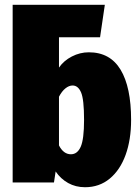

<svg xmlns="http://www.w3.org/2000/svg" viewBox="-20 -764 587 804"><path d="M529 -262Q529 -179 506 -115.5Q483 -52 439.5 -16Q396 20 336 20Q297 20 265.5 2.5Q234 -15 213 -46L206 0H33V-744H419L399 -608H227V-481Q247 -510 281 -527.5Q315 -545 352 -545Q441 -545 485 -472Q529 -399 529 -262ZM332 -262Q332 -348 319.5 -377Q307 -406 284 -406Q269 -406 254 -394Q239 -382 227 -359V-155Q246 -118 277 -118Q304 -118 318 -149.5Q332 -181 332 -262Z"/></svg>

Font: Fira Sans Condensed Black
Style: Regular
Weight: 900
Width: 3
Designer: Carrois Corporate & Edenspiekermann AG
Foundry: Carrois Corporate GbR & Edenspiekermann AG
Version: Version 4.203